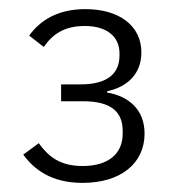

<svg xmlns="http://www.w3.org/2000/svg" viewBox="-20 -724 386 421"><path d="M114 -539V-502H162C222 -502 249 -480 249 -437V-431C249 -387 218 -360 161 -360C111 -360 86 -381 65 -410L31 -385C55 -352 93 -323 161 -323C245 -323 297 -366 297 -431C297 -483 263 -513 215 -521V-524C258 -533 290 -561 290 -609C290 -668 241 -704 167 -704C105 -704 67 -678 44 -646L76 -621C96 -650 122 -667 166 -667C214 -667 242 -644 242 -607V-602C242 -564 217 -539 157 -539Z"/></svg>

Font: IBM Plex Arabic Light
Style: Regular
Weight: 300
Designer: Mike Abbink, Paul van der Laan, Pieter van Rosmalen, Wael Morcos, Khajak Apelian
Foundry: Bold Monday
Version: Version 1.0